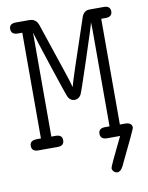

<svg xmlns="http://www.w3.org/2000/svg" viewBox="-87 -674 698 903"><g transform="rotate(-10 262.5 -222.5)"><path d="M20 -26.9Q20 -52.7 53.2 -53.2H73.2V-558.1H53.2Q20 -558.1 20 -585Q20 -610.8 51.8 -610.8H116.2Q148.4 -610.8 159.2 -578.1L245.1 -321.8Q256.3 -287.6 262.2 -265.1Q266.1 -287.1 365.2 -579.1Q375 -611.3 405.8 -610.8H473.1Q488.3 -610.8 495.6 -603.5Q502.9 -596.2 502.9 -585Q502.9 -558.1 471.2 -558.1H450.2V-53.2H474.1Q508.3 -53.2 507.8 -27.8Q507.8 -22 428.2 142.1Q416 166 400.9 166Q389.6 166 382.8 158.4Q376 150.9 376 142.1Q376 134.3 441.9 0H377.9Q348.1 -1 348.1 -27.1Q348.1 -53.2 379.9 -53.2H400.9V-522.9L399.9 -549.8Q396 -531.7 346.4 -381.3Q296.9 -231 292 -223.1Q280.8 -204.1 261.2 -204.1Q242.2 -204.1 231 -223.1Q226.1 -231.9 178.5 -376Q130.9 -520 123 -549.8V-53.2H143.1Q175.3 -53.2 174.8 -26.9Q174.8 0 144 0H50.8Q20 0 20 -26.9Z"/></g></svg>

Font: CMU Typewriter Text
Style: Light
Weight: 200
Version: Version 0.7.0